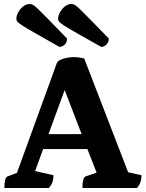

<svg xmlns="http://www.w3.org/2000/svg" viewBox="-20 -942 731 962"><path d="M2 0Q2 -53 18 -58L65 -76L264 -624Q268 -636 284 -643Q300 -650 318.5 -653Q337 -656 348 -656Q362 -656 375.5 -654Q389 -652 402 -649L622 -79L689 -64Q689 -46 684.5 -31.5Q680 -17 667 0H393Q393 -53 409 -58L464 -77L418 -195H196L156 -85L248 -64Q248 -46 243.5 -31.5Q239 -17 225 0ZM223 -270H389L304 -491ZM487 -707Q501 -707 513 -718.5Q525 -730 525 -749Q465 -811 430.5 -846Q396 -881 379 -897.5Q362 -914 353.5 -918Q345 -922 337 -922Q321 -922 306 -910.5Q291 -899 281 -881.5Q271 -864 271 -847Q271 -840 276 -833.5Q281 -827 301 -814Q321 -801 365 -776Q409 -751 487 -707ZM278 -707Q292 -707 304 -718.5Q316 -730 316 -749Q256 -811 221.5 -846Q187 -881 170 -897.5Q153 -914 144.5 -918Q136 -922 128 -922Q112 -922 97 -910.5Q82 -899 72 -881.5Q62 -864 62 -847Q62 -840 67 -833.5Q72 -827 92 -814Q112 -801 156 -776Q200 -751 278 -707Z"/></svg>

Font: Petrona ExtraBold
Style: Regular
Weight: 800
Designer: Ringo R. Seeber
Foundry: Ringo R. Seeber
Version: Version 2.001; ttfautohint (v1.8.3)